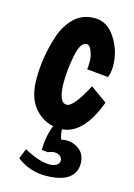

<svg xmlns="http://www.w3.org/2000/svg" viewBox="-110 -535 574 825"><g transform="rotate(15 177.0 -122.5)"><path d="M232 -256Q234 -270 234 -292Q234 -314 225 -337Q216 -360 202 -360Q174 -360 161.5 -295.5Q149 -231 149 -177Q149 -86 186 -86Q216 -86 271 -191L345 -138Q289 14 194 21Q194 41 202 65Q214 62 225 62Q259 62 284.5 83Q310 104 310 144.5Q310 185 277 208.5Q244 232 175 232Q106 232 49 189L67 144Q136 181 182 181Q199 181 211.5 173.5Q224 166 224 153.5Q224 141 214 133Q204 125 189.5 125Q175 125 161 132L133 129Q134 65 154 18Q101 7 66.5 -37.5Q32 -82 32 -161Q32 -259 64 -356Q82 -409 117.5 -443Q153 -477 208 -477Q263 -477 299.5 -421Q336 -365 336 -297Q336 -268 327 -247Z"/></g></svg>

Font: Boogaloo
Style: Regular
Weight: 400
Designer: John Vargas Beltran
Foundry: John Vargas Beltran
Version: Version 1.002